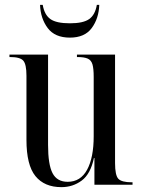

<svg xmlns="http://www.w3.org/2000/svg" viewBox="-20 -761 588 791"><path d="M233 10Q163 10 126 -35.5Q89 -81 89 -185V-449Q89 -496 76 -511Q63 -526 22 -526H19V-536H178V-164Q178 -83 196.5 -47.5Q215 -12 259 -12Q312 -12 339 -62Q366 -112 366 -200V-444Q366 -478 361 -495.5Q356 -513 341.5 -519.5Q327 -526 299 -526H297V-536H454V-89Q454 -39 467.5 -24.5Q481 -10 523 -10H526V0H369V-110H367Q353 -44 316.5 -17Q280 10 233 10ZM268 -606Q206 -606 176.5 -645.5Q147 -685 145 -741H156Q163 -700 187.5 -682.5Q212 -665 268 -665Q323 -665 347.5 -682.5Q372 -700 379 -741H389Q387 -685 358 -645.5Q329 -606 268 -606Z"/></svg>

Font: Noto Serif Display Condensed
Style: Regular
Weight: 400
Width: 3
Designer: Monotype Design Team
Foundry: Monotype Imaging Inc.
Version: Version 2.009